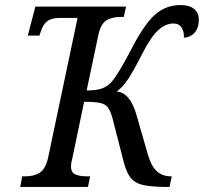

<svg xmlns="http://www.w3.org/2000/svg" viewBox="-20 -740 807 760"><path d="M68 -42H80Q115 -42 137.5 -56.5Q160 -71 170 -114L287 -669H218Q185 -669 168 -657Q151 -645 141 -614L136 -599H90L120 -714H479L470 -673H458Q422 -673 400 -658.5Q378 -644 369 -600L323 -382Q361 -382 382.5 -389.5Q404 -397 419 -413Q447 -443 506 -557Q555 -650 597 -685Q639 -720 695 -720Q730 -720 748.5 -704.5Q767 -689 767 -662Q767 -630 750.5 -611Q734 -592 708 -591Q709 -614 699 -630.5Q689 -647 666 -647Q637 -647 608 -622Q579 -597 544 -529Q509 -460 487 -427Q465 -394 442 -378Q495 -373 520 -286L566 -126Q579 -82 601 -62Q623 -42 657 -42H660L651 0H633Q575 -1 545 -8Q515 -15 498.5 -34.5Q482 -54 471 -94L426 -269Q418 -300 407.5 -314Q397 -328 376.5 -332.5Q356 -337 313 -337L266 -112Q261 -95 261 -81Q261 -58 277.5 -50Q294 -42 325 -42H337L328 0H60Z"/></svg>

Font: Noto Serif Narrow
Style: Italic
Weight: 400
Width: 4
Italic angle: -12°
Designer: Monotype Design Team
Foundry: Monotype Imaging Inc.
Version: Version 1.001